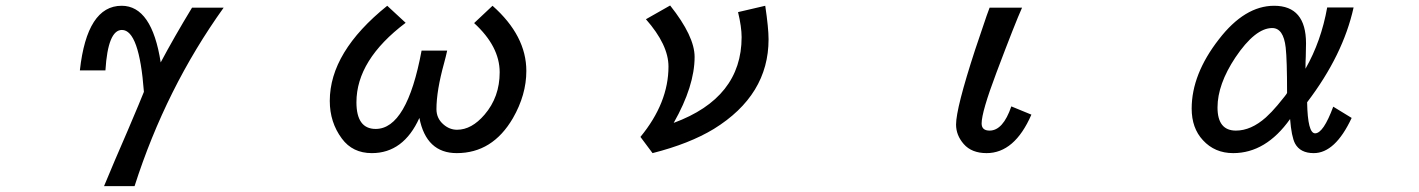

<svg xmlns="http://www.w3.org/2000/svg" viewBox="-20 -541 5040 682"><path d="M349.6 120.1Q367.2 78.1 387.7 29.3L433.6 -77.1Q481.4 -189.5 491.2 -214.8Q474.6 -434.6 413.1 -434.6Q363.3 -434.6 354.5 -291H263.7Q289.1 -520.5 412.1 -520.5Q519.5 -520.5 550.8 -319.3Q598.6 -409.2 662.1 -513.7H774.4Q569.3 -227.5 458 120.1Z M1355.5 -520.5 1420.9 -460Q1246.1 -328.1 1246.1 -177.7Q1246.1 -83 1314.5 -83Q1425.8 -83 1477.5 -361.3H1568.4Q1563.5 -338.9 1557.6 -317.4Q1530.3 -218.8 1530.3 -153.3Q1530.3 -120.1 1555.7 -98.6Q1577.1 -80.1 1603.5 -80.1Q1655.3 -80.1 1701.2 -133.8Q1754.9 -196.3 1754.9 -284.2Q1754.9 -376 1664.1 -459L1729.5 -520.5Q1849.6 -414.1 1849.6 -289.1Q1849.6 -204.1 1801.8 -121.1Q1729.5 2.9 1602.5 2.9Q1494.1 2.9 1469.7 -122.1Q1413.1 2.9 1300.8 2.9Q1232.4 2.9 1194.3 -48.8Q1151.4 -106.4 1151.4 -182.6Q1151.4 -356.4 1355.5 -520.5Z M2698.2 -520.5Q2710 -441.4 2710 -401.4Q2710 -203.1 2515.6 -83Q2428.7 -30.3 2297.9 2.9L2254.9 -54.7Q2354.5 -175.8 2354.5 -304.7Q2354.5 -381.8 2274.4 -472.7L2360.4 -521.5Q2447.3 -412.1 2447.3 -338.9Q2447.3 -235.4 2373 -104.5Q2614.3 -193.4 2614.3 -409.2Q2614.3 -445.3 2601.6 -498Z M3643.6 -133.8Q3584 2.9 3484.4 2.9Q3431.6 2.9 3403.3 -29.3Q3376 -60.5 3376 -98.6Q3376 -156.2 3443.4 -363.3L3484.4 -484.4L3495.1 -513.7H3610.4Q3586.9 -461.9 3519.5 -283.2Q3466.8 -143.6 3466.8 -102.5Q3466.8 -77.1 3495.1 -77.1Q3543 -77.1 3572.3 -163.1Z M4781.2 -122.1Q4722.7 2.9 4646.5 2.9Q4598.6 2.9 4580.1 -31.2Q4567.4 -55.7 4562.5 -118.2Q4476.6 2.9 4360.4 2.9Q4294.9 2.9 4252.9 -43Q4212.9 -85.9 4212.9 -155.3Q4212.9 -277.3 4309.6 -401.4Q4401.4 -520.5 4505.9 -520.5Q4619.1 -520.5 4619.1 -386.7Q4619.1 -375 4618.2 -339.8Q4617.2 -325.2 4617.2 -296.9Q4672.9 -394.5 4694.3 -514.6H4788.1Q4751 -345.7 4623 -177.7Q4625 -67.4 4651.4 -67.4Q4680.7 -67.4 4715.8 -162.1ZM4551.8 -210.9Q4551.8 -328.1 4546.9 -372.1Q4539.1 -441.4 4499 -441.4Q4438.5 -441.4 4368.2 -336.9Q4304.7 -241.2 4304.7 -159.2Q4304.7 -77.1 4370.1 -77.1Q4423.8 -77.1 4476.6 -124Q4497.1 -142.6 4517.6 -167Q4551.8 -208 4551.8 -210.9Z"/></svg>

Font: MotoyaLCedar
Style: W3 mono
Weight: 400
Version: Version 1.01